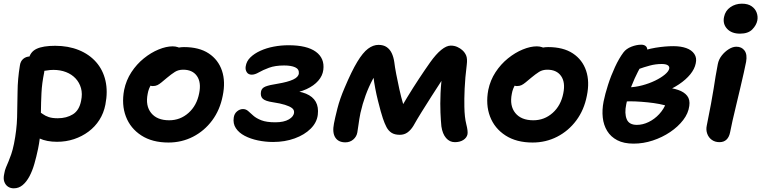

<svg xmlns="http://www.w3.org/2000/svg" viewBox="-37 -763 4139 1044"><path d="M273 8Q217 8 177 -10.5Q137 -29 117.5 -59Q98 -89 105 -123Q108 -139 121 -151.5Q134 -164 149 -164Q163 -164 174 -157.5Q185 -151 197 -142Q209 -133 228 -126.5Q247 -120 277 -120Q325 -120 359.5 -141.5Q394 -163 404 -215Q412 -253 403.5 -283.5Q395 -314 374 -336.5Q353 -359 322 -371Q291 -383 253 -383Q235 -383 216 -379.5Q197 -376 174 -376Q157 -376 143 -385Q129 -394 122 -409Q115 -424 119 -441Q127 -481 162 -497.5Q197 -514 263 -514Q334 -514 391 -491Q448 -468 485.5 -425.5Q523 -383 536.5 -324Q550 -265 536 -194Q527 -148 503.5 -111Q480 -74 444.5 -47.5Q409 -21 365.5 -6.5Q322 8 273 8ZM38 261Q20 261 6.5 252Q-7 243 -13.5 225.5Q-20 208 -14 182Q-11 163 -4.5 147.5Q2 132 9 115.5Q16 99 24 76Q32 53 39 19Q54 -56 56 -125Q58 -194 58.5 -263.5Q59 -333 71 -406Q74 -430 89.5 -443Q105 -456 127 -456Q151 -456 170 -444Q189 -432 198.5 -412.5Q208 -393 203 -368Q191 -310 188.5 -257.5Q186 -205 185.5 -156Q185 -107 183 -57Q181 -7 170 46Q161 89 150 127.5Q139 166 123 196Q107 226 86 243.5Q65 261 38 261Z M879 12Q791 12 731.5 -26.5Q672 -65 647.5 -129.5Q623 -194 638 -274Q649 -327 677.5 -370.5Q706 -414 745 -445.5Q784 -477 825.5 -494Q867 -511 902 -511Q917 -511 930.5 -506.5Q944 -502 952 -492Q960 -482 957 -465Q950 -435 933 -411.5Q916 -388 874 -373Q846 -362 823.5 -344.5Q801 -327 786 -304.5Q771 -282 766 -253Q753 -188 785 -148.5Q817 -109 883 -109Q943 -109 988 -149Q1033 -189 1046 -256Q1058 -315 1034 -349.5Q1010 -384 959 -384Q933 -384 914 -372Q895 -360 871 -340Q853 -325 841 -315Q829 -305 818.5 -300Q808 -295 793 -295Q777 -295 764.5 -310Q752 -325 758 -358Q764 -385 784.5 -411.5Q805 -438 835 -459.5Q865 -481 898.5 -494Q932 -507 963 -507Q1046 -507 1098 -472.5Q1150 -438 1170 -378.5Q1190 -319 1174 -242Q1159 -165 1116.5 -108Q1074 -51 1012.5 -19.5Q951 12 879 12Z M1448 9Q1406 9 1365.5 0.5Q1325 -8 1293.5 -24.5Q1262 -41 1245.5 -66Q1229 -91 1234 -124Q1237 -145 1252 -157.5Q1267 -170 1284 -170Q1300 -170 1312 -159.5Q1324 -149 1340 -134.5Q1356 -120 1384 -109Q1412 -98 1460 -98Q1507 -98 1534 -114Q1561 -130 1562 -152Q1563 -166 1550.5 -175.5Q1538 -185 1512.5 -193Q1487 -201 1447 -207Q1406 -213 1392 -226Q1378 -239 1382 -264Q1385 -284 1406.5 -292.5Q1428 -301 1474 -308Q1528 -317 1557 -330.5Q1586 -344 1588 -364Q1590 -387 1568 -397Q1546 -407 1508 -407Q1459 -407 1425.5 -394.5Q1392 -382 1370.5 -369.5Q1349 -357 1332 -357Q1313 -357 1304.5 -371Q1296 -385 1299 -402Q1303 -430 1324.5 -451Q1346 -472 1379 -487Q1412 -502 1451.5 -509.5Q1491 -517 1532 -517Q1632 -517 1680.5 -481.5Q1729 -446 1721 -383Q1717 -351 1693.5 -324Q1670 -297 1630 -278.5Q1590 -260 1534 -252L1533 -270Q1590 -269 1627 -253.5Q1664 -238 1680 -209.5Q1696 -181 1691 -139Q1686 -97 1652.5 -63.5Q1619 -30 1565.5 -10.5Q1512 9 1448 9Z M1841 11Q1803 11 1786 -15.5Q1769 -42 1779 -92Q1784 -119 1797.5 -172.5Q1811 -226 1837 -286Q1875 -376 1905.5 -426.5Q1936 -477 1964 -498Q1992 -519 2021 -519Q2048 -519 2065.5 -507Q2083 -495 2093 -474Q2103 -453 2107 -425Q2110 -399 2117.5 -360Q2125 -321 2134.5 -278Q2144 -235 2155.5 -196Q2167 -157 2180 -134L2114 -125Q2145 -181 2177 -233.5Q2209 -286 2241 -334.5Q2273 -383 2302 -424Q2334 -469 2362.5 -492Q2391 -515 2414 -515Q2434 -515 2450 -507.5Q2466 -500 2476 -491Q2491 -478 2498 -460.5Q2505 -443 2501 -411Q2492 -339 2489.5 -281Q2487 -223 2488 -182Q2489 -125 2498.5 -87.5Q2508 -50 2505 -33Q2501 -14 2482.5 -2Q2464 10 2436 10Q2408 10 2388.5 -12.5Q2369 -35 2363 -76Q2360 -106 2358 -151Q2356 -196 2358.5 -256.5Q2361 -317 2372 -390L2413 -399Q2390 -364 2363 -322.5Q2336 -281 2308.5 -238Q2281 -195 2255.5 -154Q2230 -113 2211 -79Q2197 -56 2179 -43Q2161 -30 2137 -30Q2109 -30 2092 -41Q2075 -52 2064.5 -72Q2054 -92 2045 -119Q2040 -133 2033 -158.5Q2026 -184 2018 -216Q2010 -248 2003.5 -282Q1997 -316 1993.5 -347Q1990 -378 1991 -400L2036 -405Q2012 -373 1990 -332Q1968 -291 1951 -244.5Q1934 -198 1923 -149Q1916 -114 1912.5 -86Q1909 -58 1906 -43Q1902 -20 1884 -4.5Q1866 11 1841 11Z M2859 12Q2771 12 2711.5 -26.5Q2652 -65 2627.5 -129.5Q2603 -194 2618 -274Q2629 -327 2657.5 -370.5Q2686 -414 2725 -445.5Q2764 -477 2805.5 -494Q2847 -511 2882 -511Q2897 -511 2910.5 -506.5Q2924 -502 2932 -492Q2940 -482 2937 -465Q2930 -435 2913 -411.5Q2896 -388 2854 -373Q2826 -362 2803.5 -344.5Q2781 -327 2766 -304.5Q2751 -282 2746 -253Q2733 -188 2765 -148.5Q2797 -109 2863 -109Q2923 -109 2968 -149Q3013 -189 3026 -256Q3038 -315 3014 -349.5Q2990 -384 2939 -384Q2913 -384 2894 -372Q2875 -360 2851 -340Q2833 -325 2821 -315Q2809 -305 2798.5 -300Q2788 -295 2773 -295Q2757 -295 2744.5 -310Q2732 -325 2738 -358Q2744 -385 2764.5 -411.5Q2785 -438 2815 -459.5Q2845 -481 2878.5 -494Q2912 -507 2943 -507Q3026 -507 3078 -472.5Q3130 -438 3150 -378.5Q3170 -319 3154 -242Q3139 -165 3096.5 -108Q3054 -51 2992.5 -19.5Q2931 12 2859 12Z M3408 18Q3355 18 3319.5 -0.5Q3284 -19 3264.5 -51Q3245 -83 3240.5 -124Q3236 -165 3245 -211Q3253 -251 3269 -301Q3285 -351 3307 -398.5Q3329 -446 3353 -478Q3368 -498 3396 -509Q3424 -520 3450 -520Q3468 -520 3477 -509.5Q3486 -499 3481 -476Q3478 -459 3464 -433.5Q3450 -408 3432 -373.5Q3414 -339 3396.5 -294.5Q3379 -250 3368 -195Q3358 -147 3370.5 -115.5Q3383 -84 3426 -84Q3458 -84 3490 -99.5Q3522 -115 3547.5 -142.5Q3573 -170 3586 -205L3594 -185Q3577 -192 3548 -197.5Q3519 -203 3485 -206.5Q3451 -210 3418 -211.5Q3385 -213 3360 -211L3381 -288Q3418 -289 3455.5 -299Q3493 -309 3525 -324.5Q3557 -340 3578 -357.5Q3599 -375 3602 -390Q3604 -402 3593.5 -408.5Q3583 -415 3561 -415Q3528 -415 3496.5 -406.5Q3465 -398 3436 -387.5Q3407 -377 3380 -370Q3361 -368 3350.5 -379Q3340 -390 3343 -408Q3348 -430 3369 -446.5Q3390 -463 3416 -471Q3475 -495 3527.5 -503.5Q3580 -512 3624 -512Q3665 -512 3694.5 -501.5Q3724 -491 3738.5 -469.5Q3753 -448 3746 -418Q3740 -388 3716.5 -359Q3693 -330 3655 -304.5Q3617 -279 3568 -260Q3519 -241 3461 -231L3487 -291Q3534 -291 3576 -288Q3618 -285 3650.5 -274Q3683 -263 3699.5 -242Q3716 -221 3711 -187Q3706 -147 3678 -110.5Q3650 -74 3607 -45Q3564 -16 3512.5 1Q3461 18 3408 18Z M3875 10Q3851 10 3833.5 -2.5Q3816 -15 3808.5 -36Q3801 -57 3806 -80Q3820 -150 3829 -198Q3838 -246 3843.5 -281.5Q3849 -317 3854 -348Q3859 -379 3866 -414Q3871 -440 3887.5 -461Q3904 -482 3925.5 -495.5Q3947 -509 3967 -509Q3996 -509 4011.5 -488Q4027 -467 4020 -427Q4016 -406 4007.5 -368Q3999 -330 3988 -283.5Q3977 -237 3966 -191Q3955 -145 3946 -106Q3937 -67 3933 -44Q3928 -18 3913.5 -4Q3899 10 3875 10ZM3987 -580Q3941 -580 3916.5 -606.5Q3892 -633 3900 -671Q3907 -705 3934.5 -724Q3962 -743 3997 -743Q4030 -743 4050 -729Q4070 -715 4077.5 -694Q4085 -673 4081 -652Q4076 -626 4053.5 -603Q4031 -580 3987 -580Z"/></svg>

Font: Shantell Sans SemiBold
Style: Italic
Weight: 600
Italic angle: -11°
Designer: Stephen Nixon, Anya Danilova, Shantell Martin
Foundry: Arrow Type
Version: Version 1.011;[c5ecc13dd]